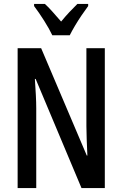

<svg xmlns="http://www.w3.org/2000/svg" viewBox="-20 -960 625 980"><path d="M515 0H396L162 -557H158Q161 -513 163 -475Q165 -437 165 -407V0H70V-714H190L423 -166H426Q424 -212 422.5 -249.5Q421 -287 421 -316V-714H515ZM247 -780Q232 -812 205.5 -854Q179 -896 154 -929V-940H209Q227 -924 248.5 -899.5Q270 -875 292 -850Q316 -879 333.5 -897.5Q351 -916 375 -940H430V-929Q415 -909 397 -882.5Q379 -856 363 -829Q347 -802 336 -780Z"/></svg>

Font: Noto Sans Khmer UI ExtraCondensed Medium
Style: Regular
Weight: 500
Width: 2
Designer: Danh Hong and the Monotype Design Team
Foundry: Monotype Imaging Inc.
Version: Version 2.002; ttfautohint (v1.8.4.7-5d5b)